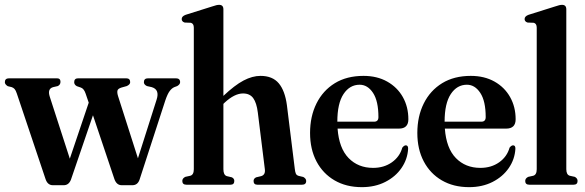

<svg xmlns="http://www.w3.org/2000/svg" viewBox="-27 -762 2414 792"><path d="M236 2H191Q169.5 2 161 -23L42.5 -376Q38 -389.5 33.2 -394.8Q28.5 -400 21.5 -402.5L5 -406.5Q-7 -414 -7 -423Q-7 -439 10.5 -439H208Q222.5 -439 222.5 -424.5Q222.5 -412.5 211.5 -407L192 -402.5Q167.5 -395.5 178.5 -362.5L261 -107.5L339 -338.5L326 -376.5Q319 -397 306 -401L290 -406.5Q279 -412.5 279 -423Q279 -439 295.5 -439H493.5Q510 -439 510 -423Q510 -413.5 496 -407L474.5 -401Q459.5 -396.5 457.5 -388.2Q455.5 -380 460 -365.5L542 -109L619 -351Q632.5 -392.5 599 -402.5L579 -407Q566.5 -413 566.5 -423Q566.5 -439 584 -439H698.5Q716 -439 716 -423Q716 -414 704 -407L692 -402.5Q681.5 -398 672.8 -386.2Q664 -374.5 655 -348L548.5 -20.5Q540.5 2 519 2H475Q454 2 445 -23L356.5 -286.5L265.5 -20.5Q256.5 2 236 2Z M894.5 -723.5V-366.5Q941 -410.5 977.5 -429.8Q1014 -449 1047.5 -449Q1097 -449 1122.8 -418.5Q1148.5 -388 1156.5 -328L1189 -65.5Q1190.5 -52 1193.5 -45.5Q1196.5 -39 1205 -36.5L1224 -32Q1236 -25.5 1236 -15.5Q1236 0 1218.5 0H1035Q1019 0 1019 -15.5Q1019 -25.5 1029.5 -30.5L1050.5 -35.5Q1068.5 -41 1065.5 -64L1036.5 -298Q1031.5 -338 1017.5 -357.2Q1003.5 -376.5 975.5 -376.5Q940.5 -376.5 899.5 -338.5L894.5 -333.5V-64Q894.5 -40 908.5 -35.5L929.5 -30.5Q939.5 -25.5 939.5 -15.5Q939.5 0 923.5 0H742.5Q725 0 725 -15.5Q725 -26.5 737.5 -32.5L758 -37Q772.5 -41 772.5 -64V-648Q772.5 -664.5 760.5 -668L734.5 -669Q722.5 -673 722.5 -683.5Q722.5 -695 739 -701L847 -735Q859 -739 865.2 -740.5Q871.5 -742 877 -742Q894.5 -742 894.5 -723.5Z M1657.5 -270Q1657.5 -231.5 1618.5 -231.5H1365.5Q1371.5 -150.5 1411 -110Q1450.5 -69.5 1512 -69.5Q1557 -69.5 1589.5 -92.5Q1622 -115.5 1632.5 -153Q1640 -162.5 1647 -162.5Q1657 -162.5 1656.5 -148Q1654 -105 1629.2 -69Q1604.5 -33 1562.2 -11.5Q1520 10 1465.5 10Q1401 10 1353 -18Q1305 -46 1278.5 -96.2Q1252 -146.5 1252 -213.5Q1252 -282 1278.5 -335.2Q1305 -388.5 1354.2 -418.8Q1403.5 -449 1472.5 -449Q1528.5 -449 1570.2 -425.5Q1612 -402 1634.8 -361.5Q1657.5 -321 1657.5 -270ZM1456.5 -412.5Q1415.5 -412.5 1390 -374Q1364.5 -335.5 1364.5 -260H1516Q1534 -260 1534 -279Q1534 -345 1511.8 -378.8Q1489.5 -412.5 1456.5 -412.5Z M2100 -270Q2100 -231.5 2061 -231.5H1808Q1814 -150.5 1853.5 -110Q1893 -69.5 1954.5 -69.5Q1999.5 -69.5 2032 -92.5Q2064.5 -115.5 2075 -153Q2082.5 -162.5 2089.5 -162.5Q2099.5 -162.5 2099 -148Q2096.5 -105 2071.8 -69Q2047 -33 2004.8 -11.5Q1962.5 10 1908 10Q1843.5 10 1795.5 -18Q1747.5 -46 1721 -96.2Q1694.5 -146.5 1694.5 -213.5Q1694.5 -282 1721 -335.2Q1747.5 -388.5 1796.8 -418.8Q1846 -449 1915 -449Q1971 -449 2012.8 -425.5Q2054.5 -402 2077.2 -361.5Q2100 -321 2100 -270ZM1899 -412.5Q1858 -412.5 1832.5 -374Q1807 -335.5 1807 -260H1958.5Q1976.5 -260 1976.5 -279Q1976.5 -345 1954.2 -378.8Q1932 -412.5 1899 -412.5Z M2309 -723.5V-64Q2309 -41 2323.5 -37L2344 -32.5Q2355.5 -26.5 2355.5 -15.5Q2355.5 0 2338.5 0H2157Q2139.5 0 2139.5 -15.5Q2139.5 -26.5 2152 -32.5L2172.5 -37Q2187 -41 2187 -64V-648Q2187 -664.5 2175 -668L2149 -669Q2137 -673 2137 -683.5Q2137 -695 2153.5 -701L2261.5 -735Q2273.5 -739 2279.8 -740.5Q2286 -742 2291.5 -742Q2309 -742 2309 -723.5Z"/></svg>

Font: Fraunces 144pt S050 SemiBold
Style: Regular
Weight: 600
Version: Version 1.000; ttfautohint (v1.8.3)